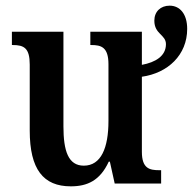

<svg xmlns="http://www.w3.org/2000/svg" viewBox="-20 -648 681 678"><path d="M230 10C288 10 333 -10 364 -77H368L385 0H549V-47H542C508 -47 481 -53 481 -112V-377C573 -390 641 -454 641 -546C641 -599 615 -628 579 -628C547 -628 525 -607 525 -575C525 -527 566 -526 566 -492C566 -450 529 -428 481 -419V-536H299V-489H302C337 -489 363 -482 363 -421V-221C363 -126 337 -63 276 -63C221 -63 204 -115 204 -202V-536H22V-489H25C65 -489 85 -478 85 -420V-187C85 -50 133 10 230 10Z"/></svg>

Font: Noto Serif Condensed Semi
Style: Regular
Weight: 600
Width: 3
Designer: Monotype Design Team
Foundry: Monotype Imaging Inc.
Version: Version 1.002